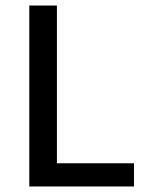

<svg xmlns="http://www.w3.org/2000/svg" viewBox="-20 -675 534 695"><path d="M86 0V-655H186V-84H465V0Z"/></svg>

Font: UmiuVSE Medium
Style: Regular
Weight: 500
Designer: Paul D. Hunt
Foundry: Adobe
Version: Version 3.046;September 5, 2023;FontCreator 14.0.0.2901 64-b